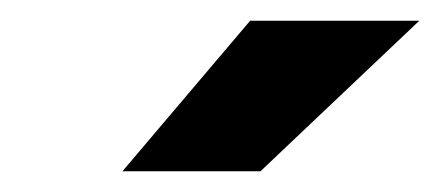

<svg xmlns="http://www.w3.org/2000/svg" viewBox="-20 -755 424 185"><path d="M231 -590H98L221 -735H384Z"/></svg>

Font: YamahaIndonesia935. App XBold
Style: Italic
Weight: 800
Italic angle: -10°
Designer: Dalton Maag Ltd
Foundry: Dalton Maag Ltd
Version: Version 1.002; January 01, 2024; Regular/Italic